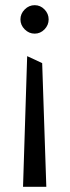

<svg xmlns="http://www.w3.org/2000/svg" viewBox="-20 -722 269 742"><path d="M114 -592Q92 -592 75.5 -608.5Q59 -625 59 -647Q59 -669 75.5 -685.5Q92 -702 114 -702Q136 -702 152 -685.5Q168 -669 168 -647Q168 -625 152 -608.5Q136 -592 114 -592ZM69 0 85 -505Q100 -498 114.5 -491.5Q129 -485 143 -478L159 0Z"/></svg>

Font: Palanquin
Style: Regular
Weight: 400
Designer: Pria Ravichandran
Version: Version 1.0.4